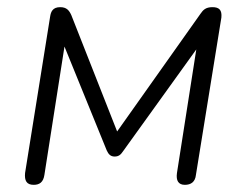

<svg xmlns="http://www.w3.org/2000/svg" viewBox="-20 -510 687 536"><path d="M74 6C90 6 101 -1 104 -22L160 -380L278 -90C283 -79 289 -73 300 -73C311 -73 317 -78 323 -87L528 -372L474 -27C471 -6 478 6 496 6C513 6 525 -2 527 -22L598 -461C600 -482 592 -490 573 -490C554 -490 547 -482 540 -472L307 -143L179 -468C173 -481 166 -490 148 -490C127 -490 122 -477 120 -464L50 -27C48 -6 54 6 74 6Z"/></svg>

Font: SN Pro Light
Style: Italic
Weight: 300
Italic angle: -8.99998°
Designer: Tobias Whetton
Foundry: Supernotes
Version: Version 1.001;Glyphs 3.2 (3249)